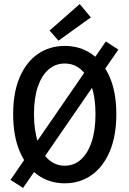

<svg xmlns="http://www.w3.org/2000/svg" viewBox="-20 -894 640 949"><path d="M32 -5 503 -689 565 -649 94 35ZM300 12Q225 12 167.5 -28.5Q110 -69 77.5 -145.5Q45 -222 45 -330Q45 -437 77.5 -512.5Q110 -588 167.5 -627.5Q225 -667 300 -667Q375 -667 432.5 -627.5Q490 -588 522.5 -512.5Q555 -437 555 -330Q555 -222 522.5 -145.5Q490 -69 432.5 -28.5Q375 12 300 12ZM300 -75Q346 -75 380 -105.5Q414 -136 433 -193Q452 -250 452 -330Q452 -410 433 -465.5Q414 -521 380 -550.5Q346 -580 300 -580Q254 -580 220 -550.5Q186 -521 167 -465.5Q148 -410 148 -330Q148 -250 167 -193Q186 -136 220 -105.5Q254 -75 300 -75ZM269 -693 225 -743 374 -874 429 -808Z"/></svg>

Font: Source Code Pro ExtraLight Medium
Style: Regular
Weight: 500
Monospace: yes
Version: Version 1.018;hotconv 1.0.116;makeotfexe 2.5.65601